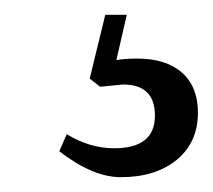

<svg xmlns="http://www.w3.org/2000/svg" viewBox="-20 -24 287 259"><path d="M151 -4 137 57Q149 55 165 55Q204 55 225.5 74Q247 93 247 128Q247 168 218.5 191.5Q190 215 143 215Q105 215 60 180L70 157Q101 176 134 176Q189 176 189 132Q189 90 146 90Q115 93 115 93L101 82L122 -4Z"/></svg>

Font: myMathFont
Style: Regular
Weight: 400
Designer: Ross Mills, John Hudson & Paul Hanslow, Tiro Typeworks Ltd; with prior portions MicroPress Inc., and Coen Hoffman. Math 
Foundry: Tiro Typeworks Ltd
Version: Version 2.13 b171